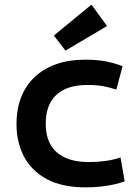

<svg xmlns="http://www.w3.org/2000/svg" viewBox="-20 -795 600 827"><path d="M349 12Q248 12 182.5 -23Q117 -58 84 -119.5Q51 -181 51 -262Q51 -323 70 -373.5Q89 -424 127 -461Q165 -498 220.5 -518Q276 -538 348 -538Q393 -538 430.5 -531.5Q468 -525 508 -510L481 -409Q455 -418 426.5 -423.5Q398 -429 358 -429Q296 -429 256 -409Q216 -389 196.5 -352Q177 -315 177 -262Q177 -209 197.5 -172.5Q218 -136 259.5 -116.5Q301 -97 364 -97Q397 -97 432.5 -101.5Q468 -106 499 -117L517 -14Q496 -6 470.5 -0.5Q445 5 415 8.5Q385 12 349 12ZM262 -577 212 -642 374 -775 441 -683Z"/></svg>

Font: Ubuntu Sans Mono SemiBold
Style: Regular
Weight: 600
Monospace: yes
Designer: Dalton Maag Ltd
Foundry: Dalton Maag Ltd
Version: Version 1.006